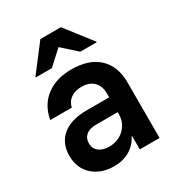

<svg xmlns="http://www.w3.org/2000/svg" viewBox="-173 -827 874 946"><g transform="rotate(-30 263.5 -353.5)"><path d="M202.5 9.2Q126.7 9.2 80.4 -33.3Q34.2 -75.8 34.2 -145Q34.2 -217.5 82.9 -257.5Q131.7 -297.5 220 -297.5H348.3V-319.2Q348.3 -362.5 323.8 -386.7Q299.2 -410.8 255.8 -410.8Q219.2 -410.8 195 -394.2Q170.8 -377.5 163.3 -345.8H40.8Q55 -424.2 111.7 -467.1Q168.3 -510 255.8 -510Q354.2 -510 408.8 -459.2Q463.3 -408.3 463.3 -315.8V0H350.8V-75H347.5Q327.5 -35 289.6 -12.9Q251.7 9.2 202.5 9.2ZM228.3 -86.7Q262.5 -86.7 289.6 -101.7Q316.7 -116.7 332.5 -142.9Q348.3 -169.2 348.3 -202.5V-213.3H225.8Q188.3 -213.3 168.3 -196.7Q148.3 -180 148.3 -150.8Q148.3 -120.8 170 -103.8Q191.7 -86.7 228.3 -86.7ZM84.2 -563.3V-566.7L198.3 -715.8H315L430.8 -566.7V-563.3H337.5L255.8 -636.7L175.8 -563.3Z"/></g></svg>

Font: Funnel Sans SemiBold
Style: Regular
Weight: 600
Designer: NORD ID, Kristian Moeller
Foundry: Dicotype
Version: Version 1.000